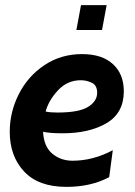

<svg xmlns="http://www.w3.org/2000/svg" viewBox="-20 -719 528 749"><path d="M18 -205Q18 -282 53.5 -352Q89 -422 153.5 -465Q218 -508 300 -508Q378 -508 420.5 -469Q463 -430 463 -363Q463 -278 395.5 -238.5Q328 -199 224 -199Q174 -199 148 -205Q151 -147 184 -119.5Q217 -92 263 -92Q343 -92 420 -133L406 -28Q335 10 239 10Q130 10 74 -50Q18 -110 18 -205ZM359 -357Q359 -386 338.5 -396Q318 -406 295 -406Q243 -406 206.5 -367Q170 -328 158 -284Q174 -280 204 -280Q288 -280 323.5 -302Q359 -324 359 -357ZM296 -699H396L378 -602H278Z"/></svg>

Font: Cabin
Style: Bold Italic
Weight: 700
Italic angle: -7°
Designer: Pablo Impallari
Foundry: Pablo Impallari. http://www.impallari.com Igino Marini. http://www.ikern.com
Version: Version 2.200